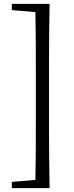

<svg xmlns="http://www.w3.org/2000/svg" viewBox="-20 -798 384 991"><path d="M236 -778Q234 -694 233.5 -607Q233 -520 233 -433V-172Q233 -86 233.5 0.5Q234 87 236 173H162Q164 89 164.5 2Q165 -85 165 -172V-433Q165 -519 164.5 -605.5Q164 -692 162 -778ZM200 -778V-734H180L41 -746V-778ZM200 129V173H41V141L180 129Z"/></svg>

Font: Noto Serif TC ExtraLight
Style: Regular
Weight: 400
Version: Version 2.002-H1;hotconv 1.1.0;makeotfexe 2.6.0